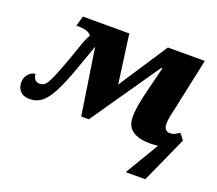

<svg xmlns="http://www.w3.org/2000/svg" viewBox="-126 -707 1231 1089"><g transform="rotate(20 490.0 -163.0)"><path d="M850 7Q828 10 800 10Q735 10 697 -15.5Q659 -41 659 -99Q659 -153 680 -240L723 -414H716L430 0H384L323 -399Q315 -378 303.5 -344.5Q292 -311 273 -259Q236 -154 205.5 -96Q175 -38 144.5 -15.5Q114 7 75 7Q36 7 17 -14Q-2 -35 -2 -65Q-2 -97 17 -117.5Q36 -138 58 -138Q58 -122 68 -108Q78 -94 97 -94Q111 -94 122 -100Q133 -106 144 -124.5Q155 -143 170 -179.5Q185 -216 207 -276Q225 -325 235.5 -357Q246 -389 254.5 -410Q263 -431 274 -448Q260 -465 239 -470Q218 -475 195 -475H182L199 -536H479L519 -242L712 -536H935L867 -218Q860 -190 856 -167.5Q852 -145 852 -125Q852 -105 862 -94Q872 -83 887 -83Q904 -83 916 -89Q928 -95 944 -106L973 -69L847 210H729Z"/></g></svg>

Font: Noto Serif Black
Style: Italic
Weight: 900
Italic angle: -12°
Designer: Monotype Design Team
Foundry: Monotype Imaging Inc.
Version: Version 2.013